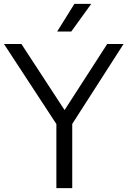

<svg xmlns="http://www.w3.org/2000/svg" viewBox="-36 -966 654 986"><path d="M253.5 0V-363L271.5 -301.5L-15.5 -740H74L309.5 -379.5H282L514.5 -740H598.5L317 -301.5L335 -362V0ZM257.5 -804 346 -946H432.5L330 -804Z"/></svg>

Font: Encode Sans SC
Style: Regular
Weight: 400
Version: Version 3.002